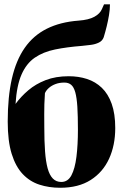

<svg xmlns="http://www.w3.org/2000/svg" viewBox="-20 -876 582 908"><path d="M264.5 12Q211.5 12 166.2 -2.8Q121 -17.5 87.5 -52.8Q54 -88 35.2 -148.5Q16.5 -209 16.5 -301Q16.5 -417.5 36.2 -504.2Q56 -591 97 -649.8Q138 -708.5 201.5 -740.2Q265 -772 352 -778.5Q399.5 -782 426 -796.5Q452.5 -811 462 -833L472 -855.5H500Q500 -831.5 495.5 -804.5Q491 -777.5 484.5 -751Q478 -724.5 470.5 -700Q464.5 -683 447.8 -674.8Q431 -666.5 409.8 -663.8Q388.5 -661 367.5 -659Q296.5 -653.5 240.2 -642Q184 -630.5 144.2 -603Q104.5 -575.5 81.8 -523.5Q59 -471.5 53.5 -384.5Q78.5 -419 113.8 -449Q149 -479 196.2 -497.2Q243.5 -515.5 305 -515.5Q351.5 -515.5 391.5 -502.5Q431.5 -489.5 461.5 -460.8Q491.5 -432 508.2 -385Q525 -338 525 -270.5Q525 -189 495.8 -125.2Q466.5 -61.5 408.8 -24.8Q351 12 264.5 12ZM270 -15.5Q301 -15.5 317.8 -47Q334.5 -78.5 341.5 -134.5Q348.5 -190.5 348.5 -262.5Q348.5 -328 345.8 -371.2Q343 -414.5 336 -439.5Q329 -464.5 316.5 -475Q304 -485.5 284.5 -485.5Q261 -485.5 242.5 -478.5Q224 -471.5 211.2 -460.2Q198.5 -449 192.5 -435.5Q190.5 -406 189.8 -383.2Q189 -360.5 189.2 -335.5Q189.5 -310.5 189.5 -273.5Q189.5 -209 193 -160.8Q196.5 -112.5 205.2 -80.2Q214 -48 229.8 -31.8Q245.5 -15.5 270 -15.5Z"/></svg>

Font: Merriweather 144pt ExtraBold
Style: Regular
Weight: 800
Version: Version 2.100